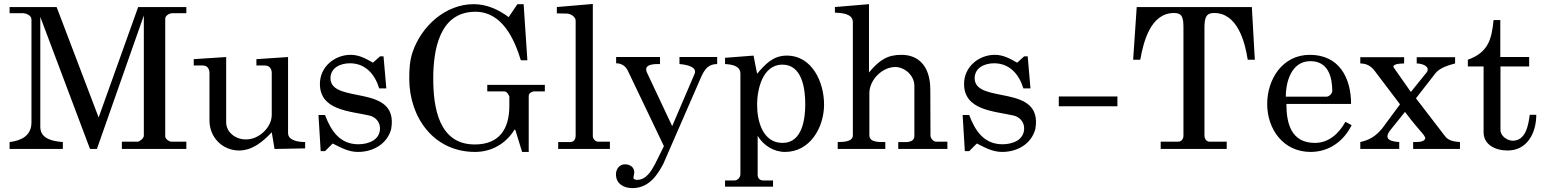

<svg xmlns="http://www.w3.org/2000/svg" viewBox="-20 -758 7860 977"><path d="M28.8 -35.2V0H299.8V-35.2C248 -39.1 185.1 -51.8 185.1 -111.8V-671.9L438 0H473.1L711.9 -679.2V-66.9C711.9 -55.2 690.9 -37.1 680.2 -37.1H600.1V0H928.2V-37.1H851.1C840.8 -37.1 820.8 -50.8 820.8 -64V-662.1C820.8 -681.2 845.2 -690.9 857.9 -690.9C868.2 -690.9 918 -690.9 928.2 -690.9V-722.2H683.1L481.9 -160.2L268.1 -722.2H28.8V-690.9C39.1 -690.9 87.9 -690.9 99.1 -690.9C112.8 -689.9 140.1 -680.2 140.1 -659.2V-134.8C140.1 -66.9 86.9 -42 28.8 -35.2Z M965.8 -424.8H1011.7C1036.6 -424.8 1045.9 -405.8 1045.9 -386.2V-145C1045.9 -58.1 1112.8 7.8 1196.8 7.8C1264.6 7.8 1318.8 -38.1 1362.8 -85L1377 0L1532.7 -2.9V-35.2C1502.9 -35.2 1445.8 -41 1445.8 -81.1V-467.8L1284.7 -457V-424.8H1326.7C1348.6 -424.8 1362.8 -411.1 1362.8 -386.2V-173.8C1362.8 -108.9 1296.9 -48.8 1234.9 -48.8C1181.6 -45.9 1130.9 -84 1130.9 -134.8V-467.8L965.8 -457Z M1672.9 -27.8C1714.8 -6.8 1752.9 15.1 1801.8 15.1C1877.9 15.1 1950.7 -24.9 1970.7 -102.1C2010.7 -335.9 1664.6 -225.1 1661.6 -358.9C1661.6 -414.1 1712.9 -436 1760.7 -436C1839.8 -436 1887.7 -379.9 1909.7 -308.1H1945.8L1931.6 -471.2H1913.6L1877.9 -439C1841.8 -460 1806.6 -479 1764.6 -479C1682.6 -479 1607.9 -418 1607.9 -331.1C1607.9 -195.8 1760.7 -192.9 1860.8 -169.9C1891.6 -162.1 1913.6 -137.2 1913.6 -105C1913.6 -44.9 1853.5 -23.9 1803.7 -23.9C1709.5 -23.9 1664.6 -91.8 1633.8 -172.9H1600.6L1611.8 11.2H1633.8Z M2062.5 -357.9C2062.5 -161.1 2186.5 15.1 2397.5 15.1C2481.4 15.1 2554.7 -26.9 2598.6 -99.1L2602.5 -96.2L2636.7 15.1H2670.4V-270C2670.4 -287.1 2693.4 -293 2696.8 -293H2752.4V-326.2H2459.5V-293H2544.4C2559.6 -293 2567.4 -277.8 2571.8 -267.1V-219.2C2571.8 -102.1 2521.5 -22.9 2395.5 -22.9C2212.4 -22.9 2184.6 -211.9 2184.6 -357.9C2184.6 -501 2214.4 -698.2 2399.4 -698.2C2533.7 -698.2 2596.7 -562 2630.4 -451.2H2663.6L2644.5 -736.8H2612.8L2568.4 -670.9C2515.6 -710 2456.5 -736.8 2390.6 -736.8C2246.6 -736.8 2124.5 -625 2079.6 -493.2C2064.5 -448.2 2062.5 -404.8 2062.5 -357.9Z M2820.3 -35.2V0H3083.5V-37.1H3022.5C3011.2 -37.1 2996.6 -49.8 2996.6 -65.9V-737.8L2813.5 -722.2V-689.9L2863.3 -689C2885.3 -689 2909.2 -670.9 2909.2 -653.8V-68.8C2909.2 -47.9 2899.4 -35.2 2881.3 -35.2Z M3114.3 128.9C3114.3 176.8 3153.3 199.2 3198.2 199.2C3284.2 199.2 3327.1 128.9 3355.5 75.2L3547.4 -365.2C3565.4 -405.8 3584.5 -432.1 3629.4 -432.1V-467.8H3437.5V-432.1C3472.2 -429.2 3527.3 -418.9 3515.1 -383.8L3400.4 -116.2L3271.5 -390.1C3252.4 -435.1 3317.4 -432.1 3338.4 -432.1V-467.8H3115.2V-436C3141.1 -436 3163.6 -422.9 3175.3 -397L3358.4 -14.2L3312.5 78.1C3293.5 112.8 3268.6 157.2 3221.2 157.2C3214.4 157.2 3203.1 154.8 3203.1 146C3203.1 143.1 3207.5 123 3207.5 121.1C3207.5 121.1 3207.5 119.1 3207.5 119.1C3207.5 91.8 3184.6 78.1 3160.2 78.1C3132.3 78.1 3114.3 102.1 3114.3 128.9Z M3669.4 160.2V191.9H3913.6V160.2H3863.3C3843.3 160.2 3835.4 146 3835.4 130.9V-66.9C3864.3 -18.1 3917.5 15.1 3974.6 15.1C4102.5 15.1 4173.3 -109.9 4173.3 -226.1C4173.3 -338.9 4113.3 -475.1 3983.4 -475.1C3914.6 -475.1 3874.5 -432.1 3832.5 -382.8L3814.5 -475.1L3669.4 -463.9V-432.1C3700.7 -430.2 3747.6 -424.8 3747.6 -382.8V127.9C3747.6 145 3733.4 159.2 3719.2 160.2ZM3832.5 -225.1C3832.5 -303.2 3860.4 -429.2 3961.4 -429.2C4062.5 -429.2 4077.6 -304.2 4077.6 -228C4077.6 -152.8 4062.5 -30.8 3962.4 -30.8C3861.3 -30.8 3832.5 -141.1 3832.5 -225.1Z M4242.7 -35.2V0H4484.9V-35.2C4461.9 -36.1 4403.8 -29.8 4403.8 -69.8V-284.2C4403.8 -351.1 4468.8 -417 4535.6 -417C4584.5 -417 4632.8 -373 4632.8 -321.8V-65.9C4632.8 -45.9 4617.7 -37.1 4595.7 -35.2H4550.8V0H4800.8V-37.1H4743.7C4728.5 -37.1 4714.8 -55.2 4714.8 -67.9L4713.9 -301.8C4713.9 -417 4657.7 -479 4566.9 -479C4497.6 -479 4455.6 -454.1 4401.9 -389.2V-736.8L4228.5 -722.2V-693.8C4258.8 -691.9 4319.8 -690.9 4319.8 -645V-69.8C4319.8 -33.2 4262.7 -36.1 4242.7 -35.2Z M4950.7 -27.8C4992.7 -6.8 5030.8 15.1 5079.6 15.1C5155.8 15.1 5228.5 -24.9 5248.5 -102.1C5288.6 -335.9 4942.4 -225.1 4939.5 -358.9C4939.5 -414.1 4990.7 -436 5038.6 -436C5117.7 -436 5165.5 -379.9 5187.5 -308.1H5223.6L5209.5 -471.2H5191.4L5155.8 -439C5119.6 -460 5084.5 -479 5042.5 -479C4960.4 -479 4885.7 -418 4885.7 -331.1C4885.7 -195.8 5038.6 -192.9 5138.7 -169.9C5169.4 -162.1 5191.4 -137.2 5191.4 -105C5191.4 -44.9 5131.3 -23.9 5081.5 -23.9C4987.3 -23.9 4942.4 -91.8 4911.6 -172.9H4878.4L4889.6 11.2H4911.6Z M5666 -266.6 5665.5 -267.1H5367.7V-217.3H5666Z M5886.2 -37.1V0H6222.2V-37.1H6134.3C6117.2 -37.1 6108.9 -55.2 6108.9 -66.9V-617.2C6108.9 -670.9 6119.1 -691.9 6158.2 -691.9C6275.9 -691.9 6314.9 -546.9 6329.1 -454.1H6365.2L6350.1 -722.2H5764.2L5746.1 -454.1H5782.2C5798.8 -545.9 5835 -691.9 5954.1 -691.9C5995.1 -691.9 6002 -669.9 6002 -617.2V-66.9C6002 -48.8 5989.3 -37.1 5976.1 -37.1Z M6428.2 -229C6428.2 -99.1 6511.2 15.1 6648.9 15.1C6741.2 15.1 6815.9 -37.1 6857.9 -121.1L6826.2 -138.2C6793 -78.1 6741.2 -30.8 6670.9 -30.8C6549.8 -30.8 6525.9 -130.9 6525.9 -229H6855C6855 -362.8 6793.9 -479 6645 -479C6506.8 -479 6428.2 -356 6428.2 -229ZM6647.9 -446.8C6739.3 -446.8 6759.3 -365.2 6759.3 -293.9C6757.8 -280.8 6743.2 -266.1 6730 -266.1H6522.9C6522.9 -345.2 6553.2 -446.8 6647.9 -446.8Z M6901.9 -35.2V0H7100.1V-35.2C7083 -37.1 7040 -38.1 7040 -64.9C7040 -75.2 7048.8 -87.9 7054.2 -95.2L7128.9 -188C7128.9 -188 7129.9 -188 7129.9 -188C7211.9 -77.1 7245.1 -63 7228 -45.9C7214.8 -33.2 7187 -36.1 7170.9 -35.2V0H7409.2V-35.2C7382.8 -37.1 7351.1 -41 7334 -64L7185.1 -257.8L7285.2 -386.2C7306.2 -413.1 7353 -426.8 7384.3 -435.1V-466.8H7189V-435.1C7214.8 -435.1 7261.2 -420.9 7239.3 -389.2L7159.2 -290L7072.3 -414.1C7062 -430.2 7097.2 -435.1 7125 -435.1V-466.8H6901.9V-435.1C6932.1 -435.1 6955.1 -422.9 6973.1 -399.9L7104 -227.1L7012.2 -103C6979 -64 6949.2 -45.9 6901.9 -35.2Z M7529.3 -419.9V-85C7529.3 -22 7588.4 7.8 7651.4 7.8C7752 7.8 7797.4 -82 7797.4 -173.8H7764.2C7757.3 -123 7745.1 -42 7677.2 -42C7651.4 -42 7615.2 -64.9 7615.2 -96.2V-419.9H7761.2V-467.8H7614.3V-655.8H7580.1C7570.3 -556.2 7552.2 -491.2 7449.2 -454.1V-419.9Z"/></svg>

Font: MusGlyphs-Text
Style: Regular
Weight: 400
Version: Version 2.1.1